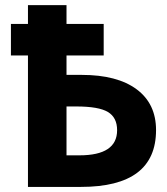

<svg xmlns="http://www.w3.org/2000/svg" viewBox="-20 -734 656 754"><path d="M292 -124Q439.9 -124 439.9 -222.7Q439.9 -272.5 403.8 -294.2Q367.7 -315.9 279.8 -315.9H241.2V-124ZM241.2 -640.1H387.2V-516.1H241.2V-439.9H300.8Q440.4 -439.9 516.6 -383.3Q592.8 -326.7 592.8 -223.1Q592.8 0 297.9 0H89.8V-516.1H22.9V-640.1H89.8V-713.9H241.2Z"/></svg>

Font: NotoSans-Bold
Style: Bold
Weight: 700
Designer: Monotype Design team
Foundry: Monotype Imaging Inc.
Version: Version 1.04